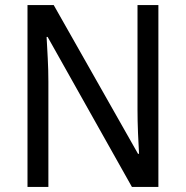

<svg xmlns="http://www.w3.org/2000/svg" viewBox="-20 -827 730 754"><path d="M602 -93H498L167 -682H163Q165 -645 167.5 -598.5Q170 -552 170 -506V-93H88V-807H191L522 -223H526Q524 -254 522 -304Q520 -354 520 -395V-807H602Z"/></svg>

Font: Noto Sans Telugu UI SemiCondensed
Style: Regular
Weight: 400
Width: 4
Designer: Jelle Bosma - Monotype Design Team
Foundry: Monotype Imaging Inc.
Version: Version 2.005; ttfautohint (v1.8.4.7-5d5b)